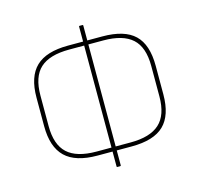

<svg xmlns="http://www.w3.org/2000/svg" viewBox="-103 -806 967 929"><g transform="rotate(-15 380.5 -341.5)"><path d="M295 -66Q185 -66 133.5 -116Q82 -166 82 -270V-413Q82 -518 133.5 -567.5Q185 -617 295 -617H466Q577 -617 628 -568Q679 -519 679 -413V-270Q679 -165 628 -115.5Q577 -66 466 -66ZM295 -86H466Q564 -86 611 -129Q658 -172 658 -265V-418Q658 -512 611 -554.5Q564 -597 466 -597H295Q196 -597 149.5 -554.5Q103 -512 103 -418V-265Q103 -172 149.5 -129Q196 -86 295 -86ZM373 12Q370 12 370 9V-73V-80V-605V-611V-692Q370 -695 373 -695H387Q391 -695 391 -692V-611V-605V-79V-73V9Q391 12 387 12Z"/></g></svg>

Font: Sofia Sans Semi Condensed Thin
Style: Regular
Weight: 250
Version: Version 4.100